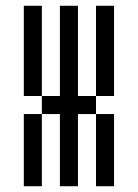

<svg xmlns="http://www.w3.org/2000/svg" viewBox="-20 -645 478 665"><path d="M125 -312.5H62.5V-625H125ZM250 -312.5H312.5V-250H250V0H187.5V-250H125V-312.5H187.5V-625H250ZM312.5 -625H375V-312.5H312.5ZM62.5 -250H125V0H62.5ZM312.5 -250H375V0H312.5Z"/></svg>

Font: Sudo
Style: Bold
Weight: 700
Monospace: yes
Designer: Jens Kutilek
Foundry: Jens Kutilek
Version: Version 0.040